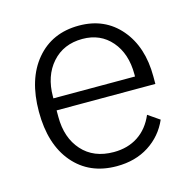

<svg xmlns="http://www.w3.org/2000/svg" viewBox="-85 -611 713 708"><g transform="rotate(-15 272.0 -256.5)"><path d="M276.9 12.2Q172.9 12.2 111.8 -59.6Q50.8 -131.3 50.8 -255.9Q50.8 -380.4 111.6 -452.6Q172.4 -524.9 274.9 -524.9Q373.5 -524.9 432.9 -455.3Q492.2 -385.7 492.2 -272.9V-244.1H115.2V-219.2Q115.2 -139.2 159.2 -90.1Q203.1 -41 279.8 -41Q333.5 -41 372.8 -66.9Q412.1 -92.8 433.1 -142.1L477.1 -111.8Q452.1 -54.7 400.1 -21.2Q348.1 12.2 276.9 12.2ZM115.2 -290H426.8V-298.8Q426.8 -377.4 385 -425.8Q343.3 -474.1 274.9 -474.1Q202.6 -474.1 158.9 -424.8Q115.2 -375.5 115.2 -295.9Z"/></g></svg>

Font: Anuphan Light
Style: Regular
Weight: 300
Designer: Mike Abbink, Paul van der Laan, Pieter van Rosmalen, Mint Tantisuwanna
Foundry: Bold Monday; Cadson Demak
Version: Version 3.002;hotconv 1.0.109;makeotfexe 2.5.65596